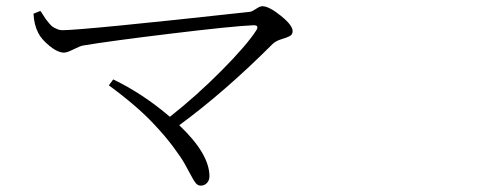

<svg xmlns="http://www.w3.org/2000/svg" viewBox="-20 -625 1540 602"><path d="M85 -582 106.4 -590.8Q108.4 -588.9 114.7 -578.6Q121.1 -568.4 124 -564.5Q127 -560.5 133.8 -552.2Q140.6 -543.9 146 -540.5Q151.4 -537.1 159.2 -533.7Q167 -530.3 174.8 -530.3Q238.3 -530.3 763.7 -587.9Q770.5 -588.9 782.7 -597.2Q794.9 -605.5 802.7 -605.5Q823.2 -605.5 860.4 -575.7Q897.5 -545.9 897.5 -527.3Q897.5 -516.6 888.2 -511.7Q878.9 -506.8 862.3 -502Q845.7 -497.1 835 -487.3Q684.6 -336.9 542 -232.4Q636.7 -142.6 636.7 -72.3Q636.7 -59.6 628.9 -51.3Q621.1 -43 609.4 -43Q600.6 -43 594.2 -50.3Q587.9 -57.6 579.1 -74.7Q570.3 -91.8 558.6 -112.3Q546.9 -132.8 522.5 -165.5Q498 -198.2 465.8 -232.4Q413.1 -290 321.3 -357.4L335 -376Q426.8 -332 512.7 -258.8Q595.7 -324.2 674.3 -403.3Q752.9 -482.4 783.2 -529.3Q793.9 -545.9 775.4 -545.9Q708 -543 515.1 -519.5Q322.3 -496.1 241.2 -482.4Q230.5 -480.5 210.4 -470.2Q190.4 -460 180.7 -460Q161.1 -460 135.3 -481Q109.4 -502 99.6 -522.5Q86.9 -546.9 85 -582Z"/></svg>

Font: Bpmf Zihi Serif Light
Style: Light
Weight: 300
Foundry: But Ko
Version: Version 1.320